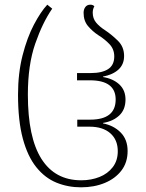

<svg xmlns="http://www.w3.org/2000/svg" viewBox="-20 -790 622 820"><path d="M326 10Q270 10 221 -10Q172 -30 135 -76Q98 -122 77.5 -198Q57 -274 57 -386Q57 -478 76.5 -554Q96 -630 125 -685Q154 -740 182 -770L203 -753Q162 -694 130.5 -603.5Q99 -513 99 -386Q99 -203 157 -111.5Q215 -20 327 -20Q369 -20 404.5 -34Q440 -48 461.5 -76Q483 -104 483 -144Q483 -193 451 -221Q419 -249 362 -249H310V-279H365Q474 -279 474 -365Q474 -447 364 -447H309V-478H368Q416 -478 442 -495Q468 -512 468 -549Q468 -580 447.5 -601.5Q427 -623 401 -639Q375 -656 356 -678.5Q337 -701 337 -735Q337 -750 344.5 -760Q352 -770 366 -770Q377 -770 383 -763Q376 -751 376 -736Q376 -711 390.5 -693.5Q405 -676 430 -660Q457 -642 483.5 -616Q510 -590 510 -551Q510 -515 486 -493Q462 -471 420 -463V-461Q463 -454 489.5 -429.5Q516 -405 516 -365Q516 -322 489.5 -297Q463 -272 420 -265V-263Q466 -254 495.5 -224Q525 -194 525 -145Q525 -96 498.5 -61.5Q472 -27 427 -8.5Q382 10 326 10Z"/></svg>

Font: Noto Serif Georgian SemiCondensed ExtraLight
Style: Regular
Weight: 200
Width: 4
Designer: Monotype Design Team, Akaki Razmadze
Foundry: Google LLC
Version: Version 2.003; ttfautohint (v1.8.4.7-5d5b)